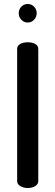

<svg xmlns="http://www.w3.org/2000/svg" viewBox="-20 -943 278 963"><path d="M66 -35V-697Q66 -714 81.5 -722.5Q97 -731 119 -731Q141 -731 156.5 -722.5Q172 -714 172 -697V-35Q172 -19 156.5 -9.5Q141 0 119 0Q98 0 82 -9.5Q66 -19 66 -35ZM87 -909.5Q100 -923 119 -923Q138 -923 151 -909.5Q164 -896 164 -877Q164 -858 151 -844Q138 -830 119 -830Q100 -830 87 -844Q74 -858 74 -877Q74 -896 87 -909.5Z"/></svg>

Font: Dosis
Style: SemiBold
Weight: 600
Designer: Edgar Tolentino, Pablo Impallari, Igino Marini
Foundry: Edgar Tolentino, Pablo Impallari, Igino Marini
Version: Version 1.007